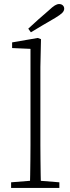

<svg xmlns="http://www.w3.org/2000/svg" viewBox="-20 -931 348 951"><path d="M35 0V-28L147 -37H162L274 -28V0ZM128 0Q129 -29 129.5 -65.5Q130 -102 130.5 -140.5Q131 -179 131 -212V-689L40 -693V-721L167 -743L183 -737L180 -599V-212Q180 -179 180.5 -140.5Q181 -102 181.5 -65.5Q182 -29 183 0ZM120 -789Q146 -813 171.5 -836Q197 -859 221 -879Q240 -897 251.5 -904Q263 -911 273 -911Q284 -911 291 -904.5Q298 -898 298 -888Q298 -877 288 -867Q278 -857 253 -842Q223 -825 193 -807Q163 -789 133 -771Z"/></svg>

Font: Source Serif 4 18pt Light
Style: Regular
Weight: 300
Designer: Frank Grießhammer
Foundry: Adobe Systems Incorporated
Version: Version 4.004;hotconv 1.0.116;makeotfexe 2.5.65601